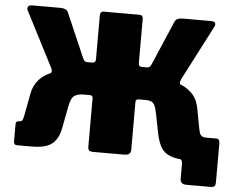

<svg xmlns="http://www.w3.org/2000/svg" viewBox="-57 -813 1275 1013"><g transform="rotate(5 580.0 -306.0)"><path d="M966 130Q933 130 933 101V20Q933 10 928 3Q923 -4 910 -7L1017 -141Q1021 -135 1027 -131Q1033 -127 1046 -127H1101Q1120 -127 1120 -104V105Q1120 118 1114.5 124Q1109 130 1093 130ZM58 0Q40 0 40 -18V-111Q40 -127 58 -127Q72 -127 76 -137Q80 -147 84 -170L104 -276Q112 -319 136.5 -348Q161 -377 197.5 -393Q234 -409 278 -412L361 -469H415Q433 -469 433 -489V-719Q433 -742 452 -742H642Q660 -742 660 -721V-489Q660 -469 678 -469H732L815 -412Q850 -409 886.5 -395.5Q923 -382 951 -353.5Q979 -325 988 -276L1008 -170Q1013 -147 1017 -137Q1021 -127 1034 -127Q1052 -127 1052 -111V-18Q1052 0 1034 0H959Q902 0 869 -13Q836 -26 819.5 -54Q803 -82 794 -126L774 -227Q768 -259 760.5 -273.5Q753 -288 741.5 -292.5Q730 -297 712 -297H676Q660 -297 660 -282V-29Q660 0 627 0H460Q444 0 438.5 -6Q433 -12 433 -25V-282Q433 -297 417 -297H381Q355 -297 336.5 -285.5Q318 -274 309 -227L288 -116Q280 -72 261.5 -46.5Q243 -21 212.5 -10.5Q182 0 134 0ZM396 -373 202 -396Q207 -399 206 -407.5Q205 -416 200 -425L52 -713Q46 -725 51.5 -733.5Q57 -742 73 -742H221Q256 -742 264 -721L365 -488Q370 -478 374.5 -473.5Q379 -469 387 -469ZM697 -373 706 -469Q714 -469 719 -473.5Q724 -478 728 -488L828 -721Q836 -742 871 -742H1019Q1036 -742 1041.5 -734.5Q1047 -727 1040 -713L891 -425Q887 -416 885 -407.5Q883 -399 888 -396Z"/></g></svg>

Font: Libre Franklin Black
Style: Regular
Weight: 900
Designer: Pablo Impallari, Rodrigo Fuenzalida, Nhung Nguyen
Foundry: Impallari Type
Version: Version 3.000